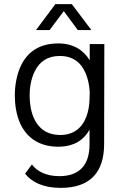

<svg xmlns="http://www.w3.org/2000/svg" viewBox="-20 -720 603 933"><path d="M290 -666 358 -574H424L329 -700H249L155 -574H221ZM416 -506V-427C386 -476 337 -509 263 -509C177 -509 113 -472 79 -395C61 -355 52 -304 52 -256C52 -211 59 -164 78 -120C113 -45 176 -8 261 -7C347 -7 391 -46 415 -90V-18C415 84 364 136 268 136C203 136 158 111 135 79L102 124C134 165 190 193 275 193C420 193 486 115 486 -20L487 -506ZM400 -154C378 -95 335 -64 272 -64C211 -64 168 -94 145 -145C131 -176 124 -216 124 -255C124 -293 130 -334 148 -372C172 -421 211 -448 271 -448C332 -448 374 -418 397 -362C407 -337 414 -308 416 -274L415 -235C414 -208 410 -181 400 -154Z"/></svg>

Font: Arthouse Owned
Style: Regular
Weight: 400
Designer: Jeremy Tribby
Foundry: Tribby Type
Version: Version 1.000;PS 001.000;hotconv 1.0.88;makeotf.lib2.5.64775